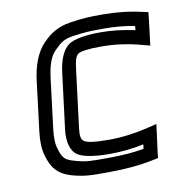

<svg xmlns="http://www.w3.org/2000/svg" viewBox="-67 -582 642 680"><g transform="rotate(-10 253.5 -242.0)"><path d="M453 -4 462 -72 466 -104 434 -96C384 -84 337 -78 292 -78C240 -78 213 -82 202 -90C193 -97 190 -108 194 -139L219 -339C223 -377 229 -391 237 -397C247 -404 273 -408 322 -408C368 -408 414 -402 463 -389L493 -381L497 -413L505 -479L507 -499L488 -503C442 -514 394 -519 347 -519C295 -519 275 -518 229 -511C182 -504 155 -485 129 -459C98 -428 81 -379 75 -326L53 -148C49 -116 50 -86 57 -63C69 -19 90 9 139 23C187 36 210 35 269 35C329 35 384 30 431 20L451 16L453 -4ZM406 -25C367 -18 324 -15 275 -15C215 -15 199 -14 158 -26C123 -35 115 -46 105 -82C100 -99 100 -120 103 -148L125 -326C131 -374 141 -405 162 -425C185 -448 197 -457 231 -462C274 -468 290 -469 341 -469C379 -469 415 -466 452 -459L451 -444C409 -453 368 -458 328 -458C275 -458 233 -451 212 -437C189 -421 174 -384 169 -339L144 -139C139 -99 148 -64 169 -49C189 -35 230 -28 285 -28C325 -28 366 -32 408 -41L406 -25Z"/></g></svg>

Font: Gamestation Text Outline
Style: Italic
Weight: 400
Designer: Jonas Hecksher
Foundry: Jonas Hecksher, Playtypeª, e-types AS
Version: Version 1.003